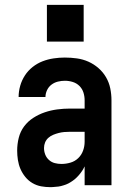

<svg xmlns="http://www.w3.org/2000/svg" viewBox="-20 -766 540 794"><path d="M189 8Q169 8 150 4.5Q131 1 114 -9Q97 -19 84.5 -34.5Q72 -50 64.5 -67.5Q57 -85 54 -104.5Q51 -124 51 -143Q51 -170 57.5 -196Q64 -222 79.5 -243Q95 -264 117.5 -278.5Q140 -293 165 -301.5Q190 -310 216.5 -313.5Q243 -317 269 -317H330V-351Q330 -368 325 -383.5Q320 -399 308.5 -410.5Q297 -422 281 -427Q265 -432 248 -432Q234 -432 219.5 -428.5Q205 -425 193 -416Q181 -407 174.5 -393Q168 -379 168 -365H57Q57 -388 63.5 -411Q70 -434 83 -454Q96 -474 115 -489Q134 -504 156 -512.5Q178 -521 201.5 -524.5Q225 -528 248 -528Q273 -528 298 -524.5Q323 -521 345.5 -511Q368 -501 387 -484.5Q406 -468 418.5 -446.5Q431 -425 436 -400.5Q441 -376 441 -351V0H330V-78Q325 -68 323.5 -65.5Q322 -63 319 -58.5Q316 -54 312.5 -49.5Q309 -45 305.5 -41Q302 -37 298 -33Q294 -29 290 -25.5Q286 -22 281.5 -19Q277 -16 272.5 -13Q268 -10 263 -7.5Q258 -5 253 -3Q248 -1 242.5 0.5Q237 2 232 3.5Q227 5 221.5 5.5Q216 6 210.5 6.5Q205 7 199.5 7.5Q194 8 189 8ZM234 -88Q253 -88 271.5 -93.5Q290 -99 303.5 -112Q317 -125 323.5 -143Q330 -161 330 -180V-221H269Q257 -221 245.5 -220Q234 -219 222.5 -216Q211 -213 200 -208.5Q189 -204 180 -196Q171 -188 166.5 -177Q162 -166 162 -154Q162 -140 167 -127Q172 -114 182.5 -104.5Q193 -95 206.5 -91.5Q220 -88 234 -88ZM326 -594H174V-746H326Z"/></svg>

Font: Iosevka SS04
Style: Bold
Weight: 700
Monospace: yes
Designer: Belleve Invis
Foundry: Belleve Invis
Version: Version 19.0.0; ttfautohint (v1.8.4)